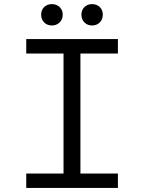

<svg xmlns="http://www.w3.org/2000/svg" viewBox="-20 -923 707 943"><path d="M108.9 0V-70.8H292V-660.2H108.9V-731H559.1V-660.2H375V-70.8H559.1V0ZM234.9 -797.9Q211.9 -797.9 197 -812.7Q182.1 -827.6 182.1 -851.1Q182.1 -874 197 -888.4Q211.9 -902.8 234.9 -902.8Q257.3 -902.8 272.7 -888.4Q288.1 -874 288.1 -851.1Q288.1 -827.6 272.7 -812.7Q257.3 -797.9 234.9 -797.9ZM432.1 -797.9Q409.7 -797.9 394.8 -812.7Q379.9 -827.6 379.9 -851.1Q379.9 -874 394.8 -888.4Q409.7 -902.8 432.1 -902.8Q455.1 -902.8 470 -888.4Q484.9 -874 484.9 -851.1Q484.9 -827.6 470 -812.7Q455.1 -797.9 432.1 -797.9Z"/></svg>

Font: Shanggu Mono N
Style: Regular
Weight: 350
Designer: GuiWonder
Version: Version 1.021